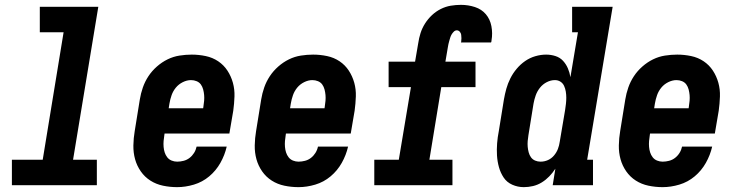

<svg xmlns="http://www.w3.org/2000/svg" viewBox="-20 -763 3040 791"><path d="M29 0V-105H156L242 -630H144V-735H385L281 -105H379V0Z M710 8Q680 8 651.5 2Q623 -4 599.5 -19Q576 -34 560 -57Q544 -80 536.5 -107Q529 -134 529.5 -164Q530 -194 535 -223L556 -353Q560 -378 568.5 -402.5Q577 -427 591.5 -449Q606 -471 626.5 -489Q647 -507 670.5 -518.5Q694 -530 719.5 -534Q745 -538 770 -538Q799 -538 827.5 -532Q856 -526 879 -510.5Q902 -495 917 -472Q932 -449 939.5 -422Q947 -395 946 -365.5Q945 -336 941 -307L925 -213H658L657 -206Q655 -194 654 -182Q653 -170 654 -158Q655 -146 658.5 -135Q662 -124 669 -115Q676 -106 687 -101.5Q698 -97 710 -97Q723 -97 736.5 -100.5Q750 -104 761 -112.5Q772 -121 779.5 -133Q787 -145 790 -159H914Q906 -124 888 -92Q870 -60 842 -36.5Q814 -13 779 -2.5Q744 8 710 8ZM675 -317H817L818 -324Q820 -336 821 -348Q822 -360 821 -371.5Q820 -383 817 -394.5Q814 -406 807.5 -415Q801 -424 790 -428.5Q779 -433 767 -433Q750 -433 733 -424.5Q716 -416 704.5 -402Q693 -388 687 -371Q681 -354 678 -336Z M1210 8Q1180 8 1151.5 2Q1123 -4 1099.5 -19Q1076 -34 1060 -57Q1044 -80 1036.5 -107Q1029 -134 1029.5 -164Q1030 -194 1035 -223L1056 -353Q1060 -378 1068.5 -402.5Q1077 -427 1091.5 -449Q1106 -471 1126.5 -489Q1147 -507 1170.5 -518.5Q1194 -530 1219.5 -534Q1245 -538 1270 -538Q1299 -538 1327.5 -532Q1356 -526 1379 -510.5Q1402 -495 1417 -472Q1432 -449 1439.5 -422Q1447 -395 1446 -365.5Q1445 -336 1441 -307L1425 -213H1158L1157 -206Q1155 -194 1154 -182Q1153 -170 1154 -158Q1155 -146 1158.5 -135Q1162 -124 1169 -115Q1176 -106 1187 -101.5Q1198 -97 1210 -97Q1223 -97 1236.5 -100.5Q1250 -104 1261 -112.5Q1272 -121 1279.5 -133Q1287 -145 1290 -159H1414Q1406 -124 1388 -92Q1370 -60 1342 -36.5Q1314 -13 1279 -2.5Q1244 8 1210 8ZM1175 -317H1317L1318 -324Q1320 -336 1321 -348Q1322 -360 1321 -371.5Q1320 -383 1317 -394.5Q1314 -406 1307.5 -415Q1301 -424 1290 -428.5Q1279 -433 1267 -433Q1250 -433 1233 -424.5Q1216 -416 1204.5 -402Q1193 -388 1187 -371Q1181 -354 1178 -336Z M1522 0V-105H1623L1673 -404H1581V-509H1690L1703 -585Q1706 -606 1712.5 -626.5Q1719 -647 1731 -666Q1743 -685 1759.5 -700.5Q1776 -716 1796 -726Q1816 -736 1837 -739.5Q1858 -743 1879 -743Q1909 -743 1936.5 -734Q1964 -725 1981.5 -704.5Q1999 -684 2004.5 -655Q2010 -626 2005 -597Q2005 -594 2004.5 -592Q2004 -590 2003 -588H1879Q1879 -589 1879.5 -589.5Q1880 -590 1880 -591Q1881 -598 1881 -605.5Q1881 -613 1880 -620Q1879 -627 1874 -632.5Q1869 -638 1862 -638Q1855 -638 1849.5 -632.5Q1844 -627 1840.5 -621Q1837 -615 1835 -608.5Q1833 -602 1831 -595Q1829 -588 1827.5 -581.5Q1826 -575 1825 -568L1815 -509H1939V-404H1798L1749 -105H1844V0Z M2138 8Q2113 8 2090.5 -2Q2068 -12 2055 -31.5Q2042 -51 2035.5 -74.5Q2029 -98 2027.5 -122.5Q2026 -147 2028 -172.5Q2030 -198 2035 -223L2056 -353Q2060 -376 2066 -397.5Q2072 -419 2082.5 -440Q2093 -461 2108.5 -479.5Q2124 -498 2143.5 -511.5Q2163 -525 2185.5 -531.5Q2208 -538 2230 -538Q2250 -538 2268.5 -532Q2287 -526 2299.5 -512.5Q2312 -499 2319.5 -481.5Q2327 -464 2330 -445L2361 -630H2337V-735H2504L2399 -105H2423V0H2257L2268 -68Q2257 -51 2243 -36.5Q2229 -22 2212 -11.5Q2195 -1 2176 3.5Q2157 8 2138 8ZM2207 -97Q2223 -97 2237.5 -103.5Q2252 -110 2262.5 -122.5Q2273 -135 2278.5 -149.5Q2284 -164 2286 -179L2308 -309Q2310 -322 2311.5 -335Q2313 -348 2313 -360.5Q2313 -373 2311 -385.5Q2309 -398 2304 -409Q2299 -420 2289 -426.5Q2279 -433 2266 -433Q2249 -433 2232.5 -424.5Q2216 -416 2204.5 -401.5Q2193 -387 2187 -370Q2181 -353 2178 -336L2157 -206Q2155 -194 2154 -182Q2153 -170 2154 -158.5Q2155 -147 2158 -135.5Q2161 -124 2167.5 -115Q2174 -106 2184.5 -101.5Q2195 -97 2207 -97Z M2710 8Q2680 8 2651.5 2Q2623 -4 2599.5 -19Q2576 -34 2560 -57Q2544 -80 2536.5 -107Q2529 -134 2529.5 -164Q2530 -194 2535 -223L2556 -353Q2560 -378 2568.5 -402.5Q2577 -427 2591.5 -449Q2606 -471 2626.5 -489Q2647 -507 2670.5 -518.5Q2694 -530 2719.5 -534Q2745 -538 2770 -538Q2799 -538 2827.5 -532Q2856 -526 2879 -510.5Q2902 -495 2917 -472Q2932 -449 2939.5 -422Q2947 -395 2946 -365.5Q2945 -336 2941 -307L2925 -213H2658L2657 -206Q2655 -194 2654 -182Q2653 -170 2654 -158Q2655 -146 2658.5 -135Q2662 -124 2669 -115Q2676 -106 2687 -101.5Q2698 -97 2710 -97Q2723 -97 2736.5 -100.5Q2750 -104 2761 -112.5Q2772 -121 2779.5 -133Q2787 -145 2790 -159H2914Q2906 -124 2888 -92Q2870 -60 2842 -36.5Q2814 -13 2779 -2.5Q2744 8 2710 8ZM2675 -317H2817L2818 -324Q2820 -336 2821 -348Q2822 -360 2821 -371.5Q2820 -383 2817 -394.5Q2814 -406 2807.5 -415Q2801 -424 2790 -428.5Q2779 -433 2767 -433Q2750 -433 2733 -424.5Q2716 -416 2704.5 -402Q2693 -388 2687 -371Q2681 -354 2678 -336Z"/></svg>

Font: Iosevka Slab Extrabold Oblique
Style: Regular
Weight: 800
Italic angle: -9°
Monospace: yes
Designer: Belleve Invis
Foundry: Belleve Invis
Version: Version 11.1.1; ttfautohint (v1.8.3)